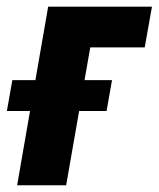

<svg xmlns="http://www.w3.org/2000/svg" viewBox="-58 -548 469 568"><path d="M391.6 -528.3 370.1 -407.7H209L137.7 0H-7.3L84.5 -528.3ZM273.4 -311 257.3 -219.7H-37.6L-21.5 -311Z"/></svg>

Font: Roboto Condensed ExtraBold
Style: Italic
Weight: 800
Italic angle: -12°
Designer: Christian Robertson
Foundry: Google
Version: Version 3.008; 2023